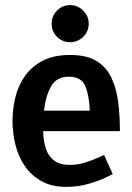

<svg xmlns="http://www.w3.org/2000/svg" viewBox="-20 -723 517 751"><path d="M239 8Q183 8 143 -14Q103 -36 77.5 -73Q52 -110 40.5 -156Q29 -202 29 -250Q29 -298 40.5 -344Q52 -390 78.5 -427Q105 -464 148 -486Q191 -508 254 -508Q318 -508 356.5 -485Q395 -462 415 -420.5Q435 -379 442 -325.5Q449 -272 449 -210H149Q149 -178 157.5 -147.5Q166 -117 188.5 -97.5Q211 -78 254 -78Q285 -78 315.5 -88Q346 -98 366.5 -107.5Q387 -117 387 -117L421 -42Q421 -42 395.5 -29.5Q370 -17 328.5 -4.5Q287 8 239 8ZM249 -423Q202 -423 180.5 -386.5Q159 -350 152 -290H331Q329 -350 313.5 -386.5Q298 -423 249 -423ZM254 -558Q224 -558 203 -579Q182 -600 182 -630Q182 -660 203 -681.5Q224 -703 254 -703Q284 -703 305.5 -681.5Q327 -660 327 -630Q327 -600 305.5 -579Q284 -558 254 -558Z"/></svg>

Font: Epunda Sans SemiBold
Style: Regular
Weight: 600
Designer: Simon Atzbach
Foundry: typofactur
Version: Version 2.204; ttfautohint (v1.8.4.7-5d5b)